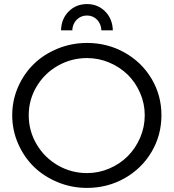

<svg xmlns="http://www.w3.org/2000/svg" viewBox="-20 -917 853 943"><path d="M335 -768.1H279.8Q281.2 -824.7 317.4 -860.8Q353.5 -897 407.2 -897Q460.4 -897 496.3 -861.1Q532.2 -825.2 534.2 -768.1H478Q476.6 -799.8 456.5 -820.3Q436.5 -840.8 407.2 -840.8Q377.4 -840.8 356.9 -820.3Q336.4 -799.8 335 -768.1ZM407.2 -706.1Q507.8 -706.1 591.8 -658.9Q675.8 -611.8 724.4 -530.3Q772.9 -448.7 772.9 -351.1Q772.9 -252.9 724.4 -170.9Q675.8 -88.9 591.8 -41.5Q507.8 5.9 407.2 5.9Q331.5 5.9 263.4 -22.2Q195.3 -50.3 146.5 -97.9Q97.7 -145.5 68.8 -211.7Q40 -277.8 40 -351.1Q40 -424.3 68.8 -490Q97.7 -555.7 146.5 -603Q195.3 -650.4 263.4 -678.2Q331.5 -706.1 407.2 -706.1ZM407.2 -631.8Q330.6 -631.8 264.6 -594.5Q198.7 -557.1 159.9 -492.2Q121.1 -427.2 121.1 -351.1Q121.1 -273.9 159.9 -208.3Q198.7 -142.6 264.6 -104.7Q330.6 -66.9 407.2 -66.9Q464.8 -66.9 517.1 -89.4Q569.3 -111.8 607.4 -149.9Q645.5 -188 668.2 -240.5Q690.9 -293 690.9 -351.1Q690.9 -408.2 668.2 -460.4Q645.5 -512.7 607.4 -550Q569.3 -587.4 517.1 -609.6Q464.8 -631.8 407.2 -631.8Z"/></svg>

Font: Montserrat-Arabic Light
Style: Regular
Weight: 300
Designer: Mohamed Gaber
Foundry: Kief Type Foundry
Version: Version 5.008;PS 005.008;hotconv 1.0.88;makeotf.lib2.5.64775